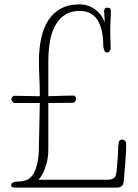

<svg xmlns="http://www.w3.org/2000/svg" viewBox="-20 -858 630 878"><path d="M201 -418Q235 -419 266 -420Q297 -421 317 -421Q321 -421 324.5 -416.5Q328 -412 328 -407Q328 -402 324 -395Q320 -388 309 -388Q292 -388 263 -387.5Q234 -387 201 -387V-178Q201 -140 193.5 -113Q186 -86 178 -69Q168 -49 156 -36H472Q489 -36 499.5 -43Q510 -50 512 -67Q513 -73 514 -86Q515 -99 516.5 -114.5Q518 -130 519 -145Q520 -160 520 -170Q520 -193 523 -206.5Q526 -220 538 -220Q543 -220 550 -215.5Q557 -211 557 -200Q557 -163 553.5 -122.5Q550 -82 546 -29Q544 -12 536 -6Q528 0 513 0H55Q38 0 34.5 -3Q31 -6 31 -11Q31 -28 66 -28Q82 -28 98.5 -33.5Q115 -39 128 -56Q141 -73 149.5 -106Q158 -139 158 -193Q158 -216 159.5 -261.5Q161 -307 162 -387H48Q41 -387 36.5 -393Q32 -399 32 -404Q32 -409 36 -414.5Q40 -420 48 -420Q55 -420 68.5 -419.5Q82 -419 98.5 -419Q115 -419 131.5 -418.5Q148 -418 162 -418Q162 -467 160 -505.5Q158 -544 158 -577Q158 -635 168.5 -683.5Q179 -732 201.5 -766Q224 -800 259 -819Q294 -838 343 -838Q368 -838 387.5 -830Q407 -822 421.5 -810Q436 -798 445 -783.5Q454 -769 459 -756Q458 -775 457.5 -785Q457 -795 456.5 -800Q456 -805 456 -806.5Q456 -808 456 -808Q456 -823 472 -823Q481 -823 484 -818.5Q487 -814 487 -809Q487 -787 485.5 -762Q484 -737 484 -715Q484 -696 485 -677Q486 -658 486 -639Q486 -630 481.5 -624Q477 -618 469 -618Q461 -618 456.5 -629Q452 -640 452 -653Q452 -686 446 -714.5Q440 -743 427.5 -764Q415 -785 394.5 -796.5Q374 -808 344 -808Q305 -808 278 -791Q251 -774 233.5 -743Q216 -712 208.5 -670Q201 -628 201 -577Z"/></svg>

Font: Life Savers
Style: Regular
Weight: 400
Designer: Pablo Impallari, Rodrigo Fuenzalida, Brenda Gallo
Foundry: Pablo Impallari, Rodrigo Fuenzalida, Brenda Gallo
Version: Version 3.001; ttfautohint (v0.95) -l 8 -r 50 -G 200 -x 14 -